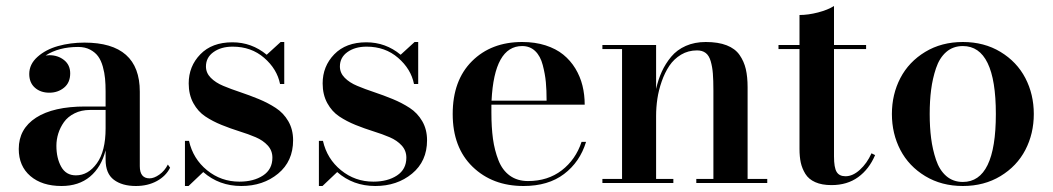

<svg xmlns="http://www.w3.org/2000/svg" viewBox="-20 -610 3510 640"><path d="M264 -255H332V-304.5Q332 -329 330.2 -348Q328.5 -367 322.8 -387.8Q317 -408.5 307.2 -422Q297.5 -435.5 280.5 -444.5Q263.5 -453.5 240.5 -453.5Q176 -453.5 132 -425Q140 -426 144.5 -426Q173 -426 193.5 -409.8Q214 -393.5 214 -365.5Q214 -334.5 193.5 -317.8Q173 -301 144.5 -301Q115 -301 96.2 -317.8Q77.5 -334.5 77.5 -363.5Q77.5 -396 105 -420.5Q132.5 -445 173.5 -456.5Q214.5 -468 261.5 -468Q446 -468 446 -304.5V-56Q446 -15.5 478.5 -15.5Q493.5 -15.5 511.2 -28Q529 -40.5 539.5 -61.5L547 -51Q533 -23 502.8 -6.5Q472.5 10 433 10Q387 10 359.5 -10.8Q332 -31.5 332 -77.5V-109Q317.5 -52.5 280 -21.2Q242.5 10 185 10Q120 10 81.2 -23.2Q42.5 -56.5 42.5 -113.5Q42.5 -180.5 100.2 -217.8Q158 -255 264 -255ZM233 -25.5Q274 -25.5 303 -65.8Q332 -106 332 -182V-243.5H280Q251 -243.5 228.5 -232.2Q206 -221 193.2 -203Q180.5 -185 174.2 -164.8Q168 -144.5 168 -124Q168 -83 184 -54.2Q200 -25.5 233 -25.5Z M608.5 10H596.5V-140.5H610Q623.5 -80.5 670.2 -42.5Q717 -4.5 778 -4.5Q825.5 -4.5 856.8 -25Q888 -45.5 888 -84.5Q888 -108 872.5 -125Q857 -142 832.5 -152.5Q808 -163 778.2 -172.2Q748.5 -181.5 718.8 -193.5Q689 -205.5 664.5 -221.8Q640 -238 624.5 -266.2Q609 -294.5 609 -332Q609 -389 647.8 -429Q686.5 -469 754.5 -469Q819 -469 869 -427.5L915.5 -470H927.5V-330H913.5Q903.5 -380 860.5 -417.2Q817.5 -454.5 755.5 -454.5Q717 -454.5 691.8 -436.5Q666.5 -418.5 666.5 -388.5Q666.5 -367 682.5 -350.8Q698.5 -334.5 724.2 -323.8Q750 -313 780.8 -302.8Q811.5 -292.5 842.5 -279.8Q873.5 -267 899.2 -250.2Q925 -233.5 941 -206Q957 -178.5 957 -142.5Q957 -72.5 907 -31.2Q857 10 784.5 10Q710.5 10 657.5 -36.5Z M1055 10H1043V-140.5H1056.5Q1070 -80.5 1116.8 -42.5Q1163.5 -4.5 1224.5 -4.5Q1272 -4.5 1303.2 -25Q1334.5 -45.5 1334.5 -84.5Q1334.5 -108 1319 -125Q1303.5 -142 1279 -152.5Q1254.5 -163 1224.8 -172.2Q1195 -181.5 1165.2 -193.5Q1135.5 -205.5 1111 -221.8Q1086.5 -238 1071 -266.2Q1055.5 -294.5 1055.5 -332Q1055.5 -389 1094.2 -429Q1133 -469 1201 -469Q1265.5 -469 1315.5 -427.5L1362 -470H1374V-330H1360Q1350 -380 1307 -417.2Q1264 -454.5 1202 -454.5Q1163.5 -454.5 1138.2 -436.5Q1113 -418.5 1113 -388.5Q1113 -367 1129 -350.8Q1145 -334.5 1170.8 -323.8Q1196.5 -313 1227.2 -302.8Q1258 -292.5 1289 -279.8Q1320 -267 1345.8 -250.2Q1371.5 -233.5 1387.5 -206Q1403.5 -178.5 1403.5 -142.5Q1403.5 -72.5 1353.5 -31.2Q1303.5 10 1231 10Q1157 10 1104 -36.5Z M1933.5 -137Q1913 -70 1860.2 -30Q1807.5 10 1725 10Q1621.5 10 1555.2 -54.2Q1489 -118.5 1489 -230Q1489 -342 1553.2 -406Q1617.5 -470 1720.5 -470Q1763.5 -470 1798.5 -458.8Q1833.5 -447.5 1857.5 -428Q1881.5 -408.5 1897.8 -381.8Q1914 -355 1921.5 -324.8Q1929 -294.5 1929 -261H1618V-235Q1618 -185.5 1623.2 -147.2Q1628.5 -109 1641.5 -75.8Q1654.5 -42.5 1679.5 -24.5Q1704.5 -6.5 1740 -6.5Q1806 -6.5 1852.5 -42.2Q1899 -78 1918.5 -137ZM1720.5 -456.5Q1627.5 -456.5 1618.5 -274.5H1802Q1802 -309.5 1799.5 -336.2Q1797 -363 1789.2 -393Q1781.5 -423 1764 -439.8Q1746.5 -456.5 1720.5 -456.5Z M1988 -13.5H2053.5V-446.5H1988V-460H2167V-313.5Q2174 -345 2186 -371.2Q2198 -397.5 2217.2 -420.8Q2236.5 -444 2266 -457Q2295.5 -470 2332.5 -470Q2374 -470 2402.2 -459Q2430.5 -448 2445.2 -426.8Q2460 -405.5 2466 -379.8Q2472 -354 2472 -319V-13.5H2537.5V0H2301V-13.5H2358V-308Q2358 -343 2356.2 -365Q2354.5 -387 2349 -406Q2343.5 -425 2332.2 -433.5Q2321 -442 2303.5 -442Q2274 -442 2250.2 -427.8Q2226.5 -413.5 2211.2 -390.8Q2196 -368 2185.8 -338.8Q2175.5 -309.5 2171.2 -280.5Q2167 -251.5 2167 -223.5V-13.5H2224.5V0H1988Z M2897 -93Q2877 -46 2840.5 -19.5Q2804 7 2751.5 7Q2719.5 7 2697.5 -2.8Q2675.5 -12.5 2664.5 -30.5Q2653.5 -48.5 2649.2 -68.2Q2645 -88 2645 -113.5V-446.5H2575V-460H2645V-560Q2674 -560 2706.8 -568.5Q2739.5 -577 2760 -590V-460H2867V-446.5H2760V-88.5Q2760 -51.5 2768.8 -37Q2777.5 -22.5 2798.5 -22.5Q2822.5 -22.5 2846.2 -44Q2870 -65.5 2885 -99Z M2981.2 -110.2Q2953 -164.5 2953 -230Q2953 -295.5 2981.2 -349.8Q3009.5 -404 3064 -437Q3118.5 -470 3189.5 -470Q3260.5 -470 3315 -437Q3369.5 -404 3397.8 -349.8Q3426 -295.5 3426 -230Q3426 -164.5 3397.8 -110.2Q3369.5 -56 3315 -23Q3260.5 10 3189.5 10Q3118.5 10 3064 -23Q3009.5 -56 2981.2 -110.2ZM3189.5 -3.5Q3299.5 -3.5 3299.5 -230Q3299.5 -456.5 3189.5 -456.5Q3157 -456.5 3134.2 -436.8Q3111.5 -417 3100 -382.5Q3088.5 -348 3083.8 -311.2Q3079 -274.5 3079 -230Q3079 -185.5 3083.8 -148.8Q3088.5 -112 3100 -77.5Q3111.5 -43 3134.2 -23.2Q3157 -3.5 3189.5 -3.5Z"/></svg>

Font: Bodoni* 16pt Medium
Style: Regular
Weight: 500
Version: Version 2.3